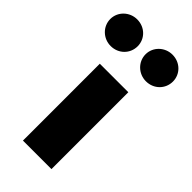

<svg xmlns="http://www.w3.org/2000/svg" viewBox="-331 -880 943 943"><g transform="rotate(45 140.5 -409.0)"><path d="M18 -818C-34 -818 -77 -777 -77 -726C-77 -674 -34 -633 18 -633C72 -633 113 -674 113 -726C113 -777 72 -818 18 -818ZM263 -818C211 -818 168 -777 168 -726C168 -674 211 -633 263 -633C317 -633 358 -674 358 -726C358 -777 317 -818 263 -818ZM240 -534H42V0H240Z"/></g></svg>

Font: Fira Sans Heavy
Style: Regular
Weight: 900
Designer: bBox Type GmbH & Carrois Corporate GbR & Edenspiekermann AG
Foundry: bBox Type GmbH & Carrois Corporate GbR & Edenspiekermann AG
Version: Version 4.300;PS 004.300;hotconv 1.0.88;makeotf.lib2.5.64775